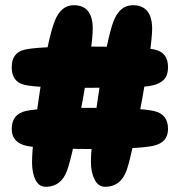

<svg xmlns="http://www.w3.org/2000/svg" viewBox="-20 -720 690 737"><path d="M625 -225Q625 -282 570.5 -294Q516 -306 340 -306Q330 -306 325 -306Q320 -306 310 -306Q134 -306 79.5 -294Q25 -282 25 -225Q25 -172 83 -160Q141 -148 325 -148Q509 -148 567 -160Q625 -172 625 -225ZM384 -3Q443 -3 466 -66Q487 -127 525.5 -338.5Q564 -550 564 -609Q564 -700 490 -700Q440 -700 416 -639Q392 -577 360.5 -374.5Q329 -172 329 -98Q329 -59 343 -31Q357 -3 384 -3ZM156 -3Q214 -3 237 -64Q259 -124 297.5 -336Q336 -548 336 -610Q336 -700 263 -700Q214 -700 190 -639Q164 -573 133.5 -373.5Q103 -174 103 -96Q103 -57 116 -30Q129 -3 156 -3ZM325 -383Q515 -383 555 -390Q613 -400 622 -438Q625 -448 625 -462Q625 -518 575 -529.5Q525 -541 355 -541Q335 -541 325 -541Q315 -541 295 -541Q125 -541 75 -529.5Q25 -518 25 -462Q25 -406 73.5 -394.5Q122 -383 288 -383Q312 -383 325 -383Z"/></svg>

Font: Cherry Bomb
Style: Regular
Weight: 400
Designer: satsuyako
Foundry: satsuyako
Version: Version 4.0